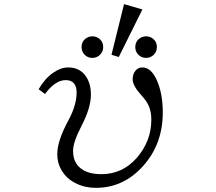

<svg xmlns="http://www.w3.org/2000/svg" viewBox="-20 -885 1040 925"><path d="M517.1 -621.1 577.6 -865.2 666 -839.4 552.2 -610.4ZM684.1 -710Q697.3 -710 709.5 -703.6Q735.8 -688.5 735.8 -657.7Q735.8 -635.7 719.7 -620.1Q704.1 -606 683.6 -606Q659.2 -606 643.6 -624.5Q631.8 -639.2 631.8 -657.2Q631.8 -688 656.7 -702.6Q669.9 -710 684.1 -710ZM425.3 -710Q438.5 -710 450.7 -703.6Q477.1 -688.5 477.1 -657.7Q477.1 -635.7 460.9 -620.1Q445.3 -606 424.8 -606Q400.4 -606 384.8 -624.5Q373 -639.2 373 -657.2Q373 -688 397.9 -702.6Q411.1 -710 425.3 -710ZM196.8 -432.1 166 -455.1Q196.3 -506.8 234.9 -533.7Q272.5 -560.1 308.6 -560.1Q375.5 -560.1 404.3 -499Q418 -469.7 418 -428.7Q418 -365.7 372.1 -277.3Q332 -200.2 332 -157.7Q332 -99.6 373 -70.8Q408.2 -45.9 468.3 -45.9Q568.8 -45.9 637.7 -123Q709 -204.6 709 -307.6Q709 -346.7 696.8 -374.5Q687 -397.5 662.1 -424.8Q619.1 -472.2 619.1 -502.4Q619.1 -529.8 634.3 -546.4Q646.5 -560.1 666 -560.1Q708 -560.1 735.4 -499Q764.2 -434.6 764.2 -343.3Q764.2 -190.9 669.9 -85.9Q575.7 20 441.9 20Q389.2 20 347.2 -1Q302.7 -22 278.3 -62Q255.9 -98.1 255.9 -142.1Q255.9 -206.5 309.1 -304.2Q349.1 -377.9 349.1 -439Q349.1 -499 296.4 -499Q246.1 -499 196.8 -432.1Z"/></svg>

Font: BIZ UDPMincho
Style: Regular
Weight: 400
Designer: TypeBank Co., Ltd.
Foundry: Morisawa Inc.
Version: Version 1.06